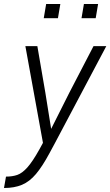

<svg xmlns="http://www.w3.org/2000/svg" viewBox="-59 -718 552 961"><path d="M188 50Q153 115 121 153Q89 191 51 207Q13 223 -39 223L-29 166Q3 166 27.5 157.5Q52 149 78 120Q104 91 138 30L156 -3L68 -487H128L168 -254L197 -73L288 -254L409 -487H473L215 0ZM231 -627H160L172 -698H243ZM420 -627H349L361 -698H432Z"/></svg>

Font: Inria Sans Light
Style: Italic
Weight: 300
Italic angle: -10°
Designer: Black Foundry Team
Foundry: Black Foundry
Version: Version 1.2; ttfautohint (v1.8.3)